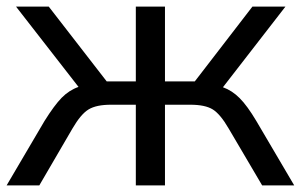

<svg xmlns="http://www.w3.org/2000/svg" viewBox="-20 -559 908 579"><path d="M114.3 -194.3Q143.6 -241.2 166 -264.2Q188.5 -287.1 216.8 -296.9L28.3 -539.1H127L301.8 -313.5H389.6V-539.1H477.5V-313.5H567.4L741.2 -539.1H840.8L652.3 -295.9Q679.7 -286.1 702.6 -263.2Q725.6 -240.2 752.9 -194.3L867.2 0H770.5L669.9 -170.9Q644.5 -214.8 621.6 -229Q598.6 -243.2 553.7 -243.2H477.5V0H389.6V-243.2H314.5Q270.5 -243.2 247.1 -229Q223.6 -214.8 198.2 -170.9L98.6 0H0Z"/></svg>

Font: Min Sans
Style: Regular
Weight: 400
Designer: Jinseong-Kim, NotoSansCJK, Nunito
Foundry: Jinseong-Kim
Version: Version 1.400;Glyphs 3.1.2 (3151)